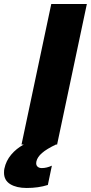

<svg xmlns="http://www.w3.org/2000/svg" viewBox="-112 -719 452 955"><path d="M320 -699 172 0H166Q120 22 97 42Q74 62 69 84Q68 87 68 93Q68 104 75.5 110.5Q83 117 96 117Q120 117 146 105L126 201Q79 216 21 216Q-30 216 -61 197Q-92 178 -92 140Q-92 126 -90 119Q-82 81 -56.5 50.5Q-31 20 6 0H-5L143 -699Z"/></svg>

Font: Prompt
Style: Bold Italic
Weight: 700
Italic angle: -12°
Designer: Katatrad Team
Foundry: CadsonDemak
Version: Version 1.001